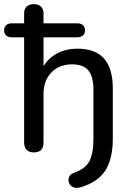

<svg xmlns="http://www.w3.org/2000/svg" viewBox="-38 -732 643 931"><path d="M334 179Q316 179 305 167.5Q294 156 294 141Q294 130 300.5 120.5Q307 111 320 106Q376 87 395.5 49.5Q415 12 415 -58V-296Q415 -361 390.5 -390.5Q366 -420 311 -420Q249 -420 211 -380.5Q173 -341 173 -276V-41Q173 7 126 7Q103 7 91 -5.5Q79 -18 79 -41V-551H20Q2 -551 -8 -560Q-18 -569 -18 -585Q-18 -601 -8 -610Q2 -619 20 -619H79V-668Q79 -688 91.5 -700Q104 -712 126 -712Q148 -712 160.5 -700Q173 -688 173 -668V-619H336Q354 -619 364 -610Q374 -601 374 -585Q374 -569 364 -560Q354 -551 336 -551H173V-411Q198 -452 241 -474Q284 -496 337 -496Q424 -496 466.5 -448Q509 -400 509 -302V-60Q509 38 473 94.5Q437 151 353 176Q343 179 334 179Z"/></svg>

Font: SN Pro
Style: Regular
Weight: 400
Designer: Tobias Whetton
Foundry: Supernotes
Version: Version 1.003